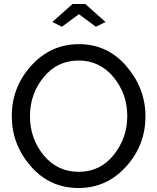

<svg xmlns="http://www.w3.org/2000/svg" viewBox="-20 -936 788 961"><path d="M242 -826 343 -916H407L508 -826L460 -802L375 -865L290 -802ZM39 -355Q39 -500 136.5 -607.5Q234 -715 375 -715Q518 -715 613 -604.5Q708 -494 708 -354Q708 -209 611 -102Q514 5 373 5Q229 5 134 -104Q39 -213 39 -355ZM374 -76Q482 -76 549.5 -161Q617 -246 617 -355Q617 -467 548 -550Q479 -633 374 -633Q266 -633 198 -549Q130 -465 130 -355Q130 -242 198.5 -159Q267 -76 374 -76Z"/></svg>

Font: Raleway-v4020 Medium
Style: Regular
Weight: 500
Designer: Matt McInerney, Pablo Impallari, Rodrigo Fuenzalida
Foundry: Matt McInerney, Pablo Impallari, Rodrigo Fuenzalida
Version: Version 4.020;PS 004.020;hotconv 1.0.88;makeotf.lib2.5.64775